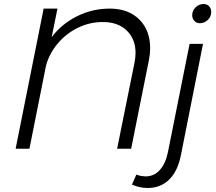

<svg xmlns="http://www.w3.org/2000/svg" viewBox="-20 -743 1077 959"><path d="M730 -502Q730 -474 724 -444L635 0H565L652 -431Q657 -458 657 -478Q657 -548 613 -590.5Q569 -633 494 -633Q428 -633 369.5 -604.5Q311 -576 269 -526.5Q227 -477 210 -416L127 0H58L198 -700H267L238 -557Q286 -622 363 -661Q440 -700 528 -700Q621 -700 675.5 -646Q730 -592 730 -502ZM705 138Q748 139 777.5 107Q807 75 819 16L927 -524H994L884 30Q868 112 825 154Q782 196 717 196Q678 196 639 179L661 129Q677 136 705 138ZM1035 -683Q1035 -660 1018 -643.5Q1001 -627 978 -627Q962 -627 951 -638.5Q940 -650 940 -667Q940 -690 957 -706.5Q974 -723 997 -723Q1014 -723 1024.5 -711.5Q1035 -700 1035 -683Z"/></svg>

Font: Gontserrat Light
Style: Italic
Weight: 300
Italic angle: -11.3°
Designer: Julieta Ulanovsky
Foundry: Julieta Ulanovsky
Version: Version 6.001